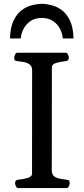

<svg xmlns="http://www.w3.org/2000/svg" viewBox="-20 -963 430 983"><path d="M73.7 0Q65.4 0 61.3 -9.8Q57.1 -19.5 57.1 -24.9Q57.1 -41.5 73.2 -43Q96.7 -44.9 120.4 -51.5Q144 -58.1 144 -74.2L144.5 -602.5Q144.5 -623.5 132.1 -632.8Q119.6 -642.1 102.5 -645.3Q85.4 -648.4 70.3 -649.9Q60.1 -650.9 56.4 -654.1Q52.7 -657.2 52.7 -668Q52.7 -673.3 56.9 -683.1Q61 -692.9 69.3 -692.9H315.9Q324.2 -692.9 328.4 -683.1Q332.5 -673.3 332.5 -668Q332.5 -651.4 316.4 -649.9Q293 -647.9 269.3 -641.4Q245.6 -634.8 245.6 -618.7L245.1 -90.3Q245.1 -69.3 257.6 -60.1Q270 -50.8 287.4 -47.9Q304.7 -44.9 319.3 -43Q329.6 -42 333.3 -39.1Q336.9 -36.1 336.9 -24.9Q336.9 -19.5 332.8 -9.8Q328.6 0 320.3 0ZM193.8 -943.4Q215.3 -943.4 242.7 -936.8Q270 -930.2 295.4 -911.9Q320.8 -893.6 337.9 -858.4Q355 -823.2 356.4 -766.1H301.3Q299.8 -790 287.8 -814.2Q275.9 -838.4 252.4 -854.7Q229 -871.1 193.8 -871.1Q158.7 -871.1 135.5 -854.7Q112.3 -838.4 100.1 -814.2Q87.9 -790 86.4 -766.1H31.2Q32.7 -823.2 49.8 -858.4Q66.9 -893.6 92.3 -911.9Q117.7 -930.2 145 -936.8Q172.4 -943.4 193.8 -943.4Z"/></svg>

Font: Gelasio
Style: Regular
Weight: 400
Designer: Eben Sorkin
Foundry: Eben Sorkin
Version: Version 1.008